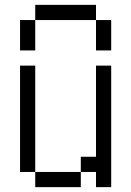

<svg xmlns="http://www.w3.org/2000/svg" viewBox="-20 -770 540 790"><path d="M375 -687.5H125V-750H375ZM62.5 -500H125V-62.5H62.5ZM62.5 -687.5H125V-562.5H62.5ZM125 -62.5H312.5V0H125ZM312.5 -125H375V-500H437.5V0H375V-62.5H312.5ZM375 -687.5H437.5V-562.5H375Z"/></svg>

Font: ChillBitmapSE 16px
Style: Regular
Weight: 400
Designer: Designed by Warren2060
Foundry: ChillType
Version: Version 1.000